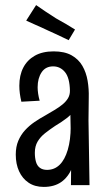

<svg xmlns="http://www.w3.org/2000/svg" viewBox="-20 -728 427 755"><path d="M259 0 260 -107 255 -371Q254 -422 235.5 -444.5Q217 -467 189 -467Q159 -467 143.5 -443.5Q128 -420 128 -385Q128 -373 130 -359.5Q132 -346 136 -332L64 -328Q60 -345 58 -360.5Q56 -376 56 -391Q56 -432 71.5 -462Q87 -492 117 -509Q147 -526 191 -526Q234 -526 261.5 -510.5Q289 -495 304 -469Q319 -443 324.5 -410.5Q330 -378 329 -345L328 -255L332 0ZM152 7Q117 7 92.5 -9.5Q68 -26 55 -54.5Q42 -83 42 -120Q42 -151 52 -174.5Q62 -198 78.5 -216Q95 -234 115.5 -248Q136 -262 158 -274Q177 -285 194.5 -295.5Q212 -306 225.5 -317Q239 -328 247 -341Q255 -354 255 -371L294 -358Q293 -325 278.5 -302.5Q264 -280 242.5 -263.5Q221 -247 197 -233Q176 -219 157.5 -204.5Q139 -190 128 -171.5Q117 -153 117 -127Q117 -107 121.5 -91.5Q126 -76 137 -68Q148 -60 165 -60Q194 -60 214.5 -80Q235 -100 246.5 -139Q258 -178 258 -230L292 -290Q292 -218 286 -162.5Q280 -107 264 -69Q248 -31 220.5 -12Q193 7 152 7ZM250 -570Q238 -576 225 -582Q212 -588 198.5 -594.5Q185 -601 171 -607Q157 -614 142 -620.5Q127 -627 112.5 -633.5Q98 -640 83 -647L122 -708Q140 -695 160 -682Q180 -669 200 -656Q220 -645 239.5 -633.5Q259 -622 275 -612Z"/></svg>

Font: Truculenta Medium
Style: Regular
Weight: 500
Version: Version 1.002